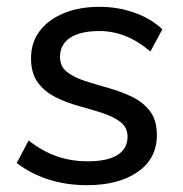

<svg xmlns="http://www.w3.org/2000/svg" viewBox="-20 -536 537 563"><path d="M235 7Q175 7 123 -9.5Q71 -26 29 -58L64 -124Q105 -92 147 -77.5Q189 -63 237 -63Q295 -63 324.5 -81.5Q354 -100 354 -135Q354 -162 333.5 -178Q313 -194 280.5 -204.5Q248 -215 211.5 -225Q175 -235 143 -251Q111 -267 91 -294Q71 -321 71 -365Q71 -411 96 -444.5Q121 -478 166.5 -497Q212 -516 272 -516Q326 -516 375 -498.5Q424 -481 456 -450L421 -385Q351 -445 272 -445Q216 -445 186 -425.5Q156 -406 156 -369Q156 -341 176.5 -325Q197 -309 229.5 -298.5Q262 -288 298 -278Q334 -268 366.5 -252.5Q399 -237 419.5 -210.5Q440 -184 440 -140Q440 -71 384 -32Q328 7 235 7Z"/></svg>

Font: Muli Medium
Style: Italic
Weight: 500
Italic angle: -4.541°
Designer: Vernon Adams
Foundry: Vernon Adams
Version: Version 2.100; ttfautohint (v1.8.1.43-b0c9)